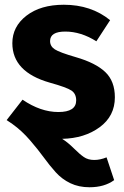

<svg xmlns="http://www.w3.org/2000/svg" viewBox="-20 -568 521 809"><path d="M377 106Q402 106 429 95L461 191Q420 221 357 221Q312 221 276.5 204Q241 187 214.5 157.5Q188 128 164.5 95.5Q141 63 106.5 23Q72 -17 33 -45Q19 -54 8 -62L75 -148Q151 -96 226 -96Q301 -96 301 -145Q301 -173 281 -186.5Q261 -200 189 -220Q32 -265 32 -386Q32 -456 91.5 -502Q151 -548 249 -548Q364 -548 444 -483L386 -394Q321 -435 255 -435Q191 -435 191 -395Q191 -373 211 -360Q231 -347 300 -327Q383 -303 423.5 -264.5Q464 -226 464 -158Q464 -79 400 -32Q336 15 242 17Q267 33 291 57Q315 81 333 93.5Q351 106 377 106Z"/></svg>

Font: Fira Sans
Style: Bold
Weight: 700
Designer: bBox Type GmbH & Carrois Corporate GbR & Edenspiekermann AG
Foundry: bBox Type GmbH & Carrois Corporate GbR & Edenspiekermann AG
Version: Version 4.301;PS 004.301;hotconv 1.0.88;makeotf.lib2.5.64775